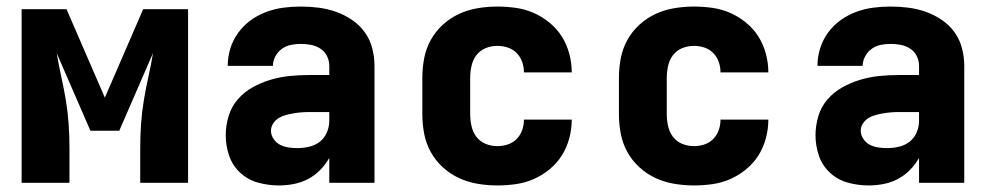

<svg xmlns="http://www.w3.org/2000/svg" viewBox="-20 -558 3040 586"><path d="M46 0V-530H183L300 -260L417 -530H554V0H408V-106Q408 -143 410.5 -179.5Q413 -216 419 -252Q425 -288 433 -324Q441 -360 447 -396L344 -159H256L153 -396Q159 -360 167 -324Q175 -288 181 -252Q187 -216 189.5 -179.5Q192 -143 192 -106V0Z M831 8Q799 8 768 -0.5Q737 -9 713.5 -30.5Q690 -52 679.5 -82.5Q669 -113 669 -145Q669 -174 677.5 -203Q686 -232 705.5 -254.5Q725 -277 751 -291.5Q777 -306 805.5 -314.5Q834 -323 863.5 -326Q893 -329 922 -329H985V-357Q985 -373 978 -387Q971 -401 958 -409.5Q945 -418 929.5 -421Q914 -424 898 -424Q883 -424 868 -421Q853 -418 840.5 -409Q828 -400 820.5 -386Q813 -372 813 -357H675Q675 -384 683 -410Q691 -436 707 -458Q723 -480 745 -496Q767 -512 792.5 -521.5Q818 -531 844.5 -534.5Q871 -538 898 -538Q926 -538 953 -534.5Q980 -531 1005.5 -522Q1031 -513 1054 -497.5Q1077 -482 1093 -460Q1109 -438 1116 -411Q1123 -384 1123 -357V0H985V-76Q973 -55 956.5 -38.5Q940 -22 920 -11.5Q900 -1 877 3.5Q854 8 831 8ZM887 -106Q905 -106 923 -110Q941 -114 955.5 -125Q970 -136 977.5 -153.5Q985 -171 985 -189V-216H922Q910 -216 898.5 -215Q887 -214 875.5 -212Q864 -210 852.5 -207Q841 -204 831 -198Q821 -192 814 -181.5Q807 -171 807 -159Q807 -146 815 -134Q823 -122 835 -116Q847 -110 860.5 -108Q874 -106 887 -106Z M1498 8Q1468 8 1438 3Q1408 -2 1381 -14.5Q1354 -27 1331.5 -47.5Q1309 -68 1294.5 -94.5Q1280 -121 1274.5 -150.5Q1269 -180 1269 -210V-320Q1269 -350 1274.5 -379.5Q1280 -409 1294.5 -435.5Q1309 -462 1331.5 -482.5Q1354 -503 1381 -515.5Q1408 -528 1438 -533Q1468 -538 1498 -538Q1526 -538 1554.5 -534Q1583 -530 1609 -518.5Q1635 -507 1657.5 -488.5Q1680 -470 1695 -446Q1710 -422 1717.5 -394Q1725 -366 1725 -338Q1725 -338 1725 -338Q1725 -338 1725 -337H1579Q1579 -337 1579 -337.5Q1579 -338 1579 -338Q1579 -354 1573.5 -369.5Q1568 -385 1556.5 -396.5Q1545 -408 1529.5 -413Q1514 -418 1498 -418Q1479 -418 1462 -411Q1445 -404 1434 -389.5Q1423 -375 1419 -356.5Q1415 -338 1415 -320V-210Q1415 -192 1419 -173.5Q1423 -155 1434 -140.5Q1445 -126 1462 -119Q1479 -112 1498 -112Q1514 -112 1529.5 -117Q1545 -122 1556.5 -133.5Q1568 -145 1573.5 -160.5Q1579 -176 1579 -192Q1579 -192 1579 -192.5Q1579 -193 1579 -193H1725Q1725 -192 1725 -192Q1725 -192 1725 -192Q1725 -164 1717.5 -136Q1710 -108 1695 -84Q1680 -60 1657.5 -41.5Q1635 -23 1609 -11.5Q1583 0 1554.5 4Q1526 8 1498 8Z M2098 8Q2068 8 2038 3Q2008 -2 1981 -14.5Q1954 -27 1931.5 -47.5Q1909 -68 1894.5 -94.5Q1880 -121 1874.5 -150.5Q1869 -180 1869 -210V-320Q1869 -350 1874.5 -379.5Q1880 -409 1894.5 -435.5Q1909 -462 1931.5 -482.5Q1954 -503 1981 -515.5Q2008 -528 2038 -533Q2068 -538 2098 -538Q2126 -538 2154.5 -534Q2183 -530 2209 -518.5Q2235 -507 2257.5 -488.5Q2280 -470 2295 -446Q2310 -422 2317.5 -394Q2325 -366 2325 -338Q2325 -338 2325 -338Q2325 -338 2325 -337H2179Q2179 -337 2179 -337.5Q2179 -338 2179 -338Q2179 -354 2173.5 -369.5Q2168 -385 2156.5 -396.5Q2145 -408 2129.5 -413Q2114 -418 2098 -418Q2079 -418 2062 -411Q2045 -404 2034 -389.5Q2023 -375 2019 -356.5Q2015 -338 2015 -320V-210Q2015 -192 2019 -173.5Q2023 -155 2034 -140.5Q2045 -126 2062 -119Q2079 -112 2098 -112Q2114 -112 2129.5 -117Q2145 -122 2156.5 -133.5Q2168 -145 2173.5 -160.5Q2179 -176 2179 -192Q2179 -192 2179 -192.5Q2179 -193 2179 -193H2325Q2325 -192 2325 -192Q2325 -192 2325 -192Q2325 -164 2317.5 -136Q2310 -108 2295 -84Q2280 -60 2257.5 -41.5Q2235 -23 2209 -11.5Q2183 0 2154.5 4Q2126 8 2098 8Z M2631 8Q2599 8 2568 -0.5Q2537 -9 2513.5 -30.5Q2490 -52 2479.5 -82.5Q2469 -113 2469 -145Q2469 -174 2477.5 -203Q2486 -232 2505.5 -254.5Q2525 -277 2551 -291.5Q2577 -306 2605.5 -314.5Q2634 -323 2663.5 -326Q2693 -329 2722 -329H2785V-357Q2785 -373 2778 -387Q2771 -401 2758 -409.5Q2745 -418 2729.5 -421Q2714 -424 2698 -424Q2683 -424 2668 -421Q2653 -418 2640.5 -409Q2628 -400 2620.5 -386Q2613 -372 2613 -357H2475Q2475 -384 2483 -410Q2491 -436 2507 -458Q2523 -480 2545 -496Q2567 -512 2592.5 -521.5Q2618 -531 2644.5 -534.5Q2671 -538 2698 -538Q2726 -538 2753 -534.5Q2780 -531 2805.5 -522Q2831 -513 2854 -497.5Q2877 -482 2893 -460Q2909 -438 2916 -411Q2923 -384 2923 -357V0H2785V-76Q2773 -55 2756.5 -38.5Q2740 -22 2720 -11.5Q2700 -1 2677 3.5Q2654 8 2631 8ZM2687 -106Q2705 -106 2723 -110Q2741 -114 2755.5 -125Q2770 -136 2777.5 -153.5Q2785 -171 2785 -189V-216H2722Q2710 -216 2698.5 -215Q2687 -214 2675.5 -212Q2664 -210 2652.5 -207Q2641 -204 2631 -198Q2621 -192 2614 -181.5Q2607 -171 2607 -159Q2607 -146 2615 -134Q2623 -122 2635 -116Q2647 -110 2660.5 -108Q2674 -106 2687 -106Z"/></svg>

Font: Iosevka Curly Heavy Extended
Style: Regular
Weight: 900
Width: 7
Monospace: yes
Designer: Belleve Invis
Foundry: Belleve Invis
Version: Version 11.1.0; ttfautohint (v1.8.3)